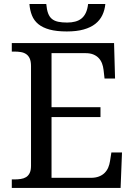

<svg xmlns="http://www.w3.org/2000/svg" viewBox="-20 -926 663 946"><path d="M233.9 -49.8H426.8Q450.7 -49.8 467.5 -56.4Q484.4 -63 495.6 -74.2Q506.8 -85.4 513.2 -100.3Q519.5 -115.2 522 -131.8L528.8 -174.8H581.1L574.2 0H38.1V-42H50.8Q67.4 -42 82.3 -44.2Q97.2 -46.4 108.4 -53.2Q119.6 -60.1 126.2 -73.5Q132.8 -86.9 132.8 -108.9V-600.1Q132.8 -623.5 126.5 -637.7Q120.1 -651.9 108.9 -659.4Q97.7 -667 82.8 -669.4Q67.9 -671.9 50.8 -671.9H38.1V-713.9H542L546.9 -539.1H495.1L490.2 -582Q488.3 -598.6 482.7 -613.5Q477.1 -628.4 466.6 -639.6Q456.1 -650.9 440.2 -657.5Q424.3 -664.1 401.9 -664.1H233.9V-397.9H475.1V-349.1H233.9ZM499 -906.2Q496.1 -876 484.1 -851.1Q472.2 -826.2 449.5 -808.3Q426.8 -790.5 392.3 -780.8Q357.9 -771 309.1 -771Q258.8 -771 224.6 -780.3Q190.4 -789.6 168.9 -807.1Q147.5 -824.7 137.5 -849.9Q127.4 -875 125 -906.2H208Q210.4 -878.4 217 -860.6Q223.6 -842.8 235.8 -832.8Q248 -822.8 266.6 -818.8Q285.2 -814.9 311 -814.9Q332.5 -814.9 350.3 -819.6Q368.2 -824.2 381.3 -834.7Q394.5 -845.2 402.8 -862.8Q411.1 -880.4 414.1 -906.2Z"/></svg>

Font: Droid Serif
Style: Regular
Weight: 400
Designer: Monotype Design team
Foundry: Monotype Imaging Inc.
Version: Version 1.03